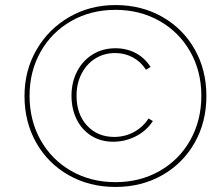

<svg xmlns="http://www.w3.org/2000/svg" viewBox="-20 -730 882 760"><path d="M263 -351Q263 -405 285.5 -448Q308 -491 347.5 -515Q387 -539 437 -539Q481 -539 517 -520Q553 -501 576 -465L558 -454Q537 -486 505.5 -503Q474 -520 436 -520Q392 -520 357.5 -498.5Q323 -477 303 -438.5Q283 -400 283 -351Q283 -278 324.5 -233Q366 -188 432 -188Q474 -188 509.5 -207Q545 -226 568 -261L585 -251Q561 -213 518.5 -191Q476 -169 428 -169Q379 -169 341.5 -192.5Q304 -216 283.5 -257.5Q263 -299 263 -351ZM77 -350Q77 -451 124.5 -533Q172 -615 254 -662.5Q336 -710 437 -710Q540 -710 622 -663.5Q704 -617 750.5 -535Q797 -453 797 -350Q797 -247 750.5 -165Q704 -83 622 -36.5Q540 10 437 10Q334 10 252 -36.5Q170 -83 123.5 -165Q77 -247 77 -350ZM777 -351Q777 -448 733 -525.5Q689 -603 611.5 -647Q534 -691 437 -691Q340 -691 262.5 -647Q185 -603 141 -525.5Q97 -448 97 -351Q97 -253 141 -175Q185 -97 262.5 -53Q340 -9 437 -9Q534 -9 611.5 -53Q689 -97 733 -175Q777 -253 777 -351Z"/></svg>

Font: Fixel Italic Variable 20240409 Display Thin
Style: Italic
Weight: 100
Italic angle: -10°
Designer: AlfaBravo + MacPaw
Foundry: Kyrylo Tkachov, Marchela Mozhyna, Serhii Makarenko, Maria Weinstein, Zakhar Kryvoshyya
Version: Version 1.211;Glyphs 3.2 (3225)